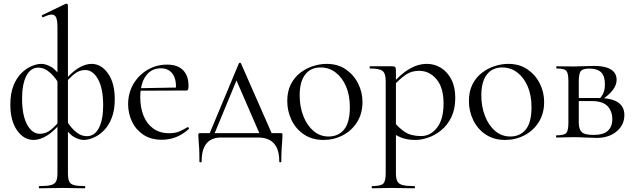

<svg xmlns="http://www.w3.org/2000/svg" viewBox="-20 -745 3440 1040"><path d="M193.4 275Q190.4 275 190.4 269Q190.4 263 193.4 263Q234.6 263 255.6 257.5Q276.6 252 283.9 237Q291.2 222 291.2 194V-597.8Q291.2 -633.4 284.3 -649.7Q277.4 -666 259.6 -666Q244.2 -666 213.8 -651.8Q209.8 -650 207.3 -656Q204.8 -662 208.4 -663L334.8 -724Q336.8 -725 339 -725Q341.6 -725 344.8 -722.5Q348 -720 348 -716.8V194Q348 222 354.4 237Q360.8 252 380.7 257.5Q400.6 263 439.6 263Q441.6 263 441.6 269Q441.6 275 439.6 275Q414.6 275 383.9 274Q353.2 273 320.6 273Q285 273 251.9 274Q218.8 275 193.4 275ZM161.8 13Q109.4 13 72.7 -38.5Q36 -90 36 -179Q36 -237.8 52.5 -279.8Q69 -321.8 95 -347.8Q121 -373.8 150.1 -386.4Q179.2 -399 204.4 -399Q228.4 -399 257.8 -382.2Q287.2 -365.4 316.6 -316L307.6 -275Q286.4 -318.6 254.3 -348.6Q222.2 -378.6 187.4 -378.6Q145.4 -378.6 122.5 -333.6Q99.6 -288.6 99.6 -211.6Q99.6 -120.4 126.8 -70.3Q154 -20.2 196.2 -20.2Q230.6 -20.2 258.5 -44.4Q286.4 -68.6 306.2 -94.2L315.6 -86.6Q273.6 -34.6 235.2 -10.8Q196.8 13 161.8 13ZM433.8 13Q409.2 13 379.8 -3.8Q350.4 -20.6 321.8 -70L330 -111Q351.2 -67.4 383.3 -37.4Q415.4 -7.4 450.2 -7.4Q493.2 -7.4 516 -52.4Q538.8 -97.4 538.8 -174.4Q538.8 -265.6 511.1 -315.7Q483.4 -365.8 441.2 -365.8Q407.8 -365.8 379.5 -341.6Q351.2 -317.4 331.4 -291.8L322.8 -299.4Q365 -352.2 403.4 -375.6Q441.8 -399 475.8 -399Q528.2 -399 564.9 -347.4Q601.6 -295.8 601.6 -207Q601.6 -148.2 585.1 -106.2Q568.6 -64.2 542.6 -38.2Q516.6 -12.2 487.4 0.4Q458.2 13 433.8 13Z M857 12Q796.8 12 756.1 -15.4Q715.4 -42.8 694.7 -86.9Q674 -131 674 -180.4Q674 -241 702.2 -289.4Q730.4 -337.8 778.6 -366.4Q826.8 -395 884.8 -395Q942.2 -395 971.7 -364.8Q1001.2 -334.6 1001.2 -280.8Q1001.2 -267.8 998.8 -261.2Q996.4 -254.6 989.4 -254.6H932.6Q937 -315.6 914.8 -345.3Q892.6 -375 851.6 -375Q798.8 -375 769.3 -332.8Q739.8 -290.6 739.8 -217.8Q739.8 -161.4 757.8 -117.4Q775.8 -73.4 810.8 -48.4Q845.8 -23.4 896 -23.4Q930 -23.4 952.1 -33.3Q974.2 -43.2 996 -56.2Q998 -58.2 1001.5 -53.8Q1005 -49.4 1003 -46.4Q967.6 -15 931.5 -1.5Q895.4 12 857 12ZM722.4 -253.6 721.4 -267 947.6 -271V-254.6Z M1106.2 -0.4 1273.6 -401Q1275.6 -405 1279.7 -405Q1283.8 -405 1285.6 -401L1461.6 -0.4H1395L1255.6 -321.4L1278.6 -352L1133.2 -0.4ZM1060.2 130.2Q1060.2 85 1058.9 59.1Q1057.6 33.2 1055.9 17.2Q1054.2 1.2 1054.2 -12Q1054.2 -20 1055.8 -21.9Q1057.4 -23.8 1064.4 -23.8H1500.4Q1507.6 -23.8 1508.8 -21.9Q1510 -20 1510 -12Q1510 0.4 1508.7 17.1Q1507.4 33.8 1505.6 60.1Q1503.8 86.4 1503.8 130.2Q1503.8 134.2 1498.3 134.2Q1492.8 134.2 1492.8 130.2Q1492.8 81.2 1477.9 52.7Q1463 24.2 1437.7 12Q1412.4 -0.2 1379.2 -0.2H1175.8Q1146 -0.2 1122.7 12Q1099.4 24.2 1085.8 52.7Q1072.2 81.2 1072.2 130.2Q1072.2 134.2 1066.2 134.2Q1060.2 134.2 1060.2 130.2Z M1731.4 13Q1671.6 13 1627.6 -16Q1583.6 -45 1559.8 -93.5Q1536 -142 1536 -198Q1536 -250 1555.2 -288Q1574.4 -326 1606.2 -350.5Q1638 -375 1675.4 -387Q1712.8 -399 1749.2 -399Q1810 -399 1853.5 -369Q1897 -339 1920.2 -292Q1943.4 -245 1943.4 -192.8Q1943.4 -129.4 1914.1 -83.3Q1884.8 -37.2 1836.8 -12.1Q1788.8 13 1731.4 13ZM1759.8 -5.6Q1812.6 -5.6 1843.8 -43.4Q1875 -81.2 1875 -165Q1875 -228.4 1854.5 -276.6Q1834 -324.8 1798.2 -352.2Q1762.4 -379.6 1716 -379.6Q1662.6 -379.6 1632.9 -341Q1603.2 -302.4 1603.2 -228.6Q1603.2 -167.8 1623 -116.7Q1642.8 -65.6 1678.2 -35.6Q1713.6 -5.6 1759.8 -5.6Z M1995.6 275Q1993.4 275 1993.4 269Q1993.4 263 1995.6 263Q2041.8 263 2055.5 250Q2069.2 237 2069.2 194V-305Q2069.2 -347.4 2052.1 -360.7Q2035 -374 1984.8 -374Q1982 -374 1982 -380Q1982 -386 1984.8 -386Q2010.2 -386 2032.8 -386Q2055.4 -386 2073.9 -386Q2092.4 -386 2105.8 -386Q2117.4 -386 2121 -380.9Q2124.6 -375.8 2124.6 -359.8V194Q2124.6 222 2132.3 237Q2140 252 2161.4 257.5Q2182.8 263 2224.8 263Q2227.8 263 2227.8 269Q2227.8 275 2224.8 275Q2198.4 275 2165.8 274Q2133.2 273 2097.4 273Q2069.4 273 2042.5 274Q2015.6 275 1995.6 275ZM2230.6 13Q2192.4 13 2163.3 3.8Q2134.2 -5.4 2098.6 -30.4L2113.6 -85.4Q2140.4 -52 2173.5 -30Q2206.6 -8 2260.8 -8Q2312.6 -8 2347.6 -53.8Q2382.6 -99.6 2382.6 -184Q2382.6 -271.2 2344 -316.3Q2305.4 -361.4 2250.6 -361.4Q2206.4 -361.4 2173 -336.8Q2139.6 -312.2 2108.8 -277.6L2099.6 -285.6Q2150.6 -344.6 2197.5 -371.8Q2244.4 -399 2292.6 -399Q2333.8 -399 2368.6 -377.5Q2403.4 -356 2424.7 -315Q2446 -274 2446 -215Q2446 -154.2 2425.1 -111Q2404.2 -67.8 2371.2 -40.5Q2338.2 -13.2 2300.9 -0.1Q2263.6 13 2230.6 13Z M2715.4 13Q2655.6 13 2611.6 -16Q2567.6 -45 2543.8 -93.5Q2520 -142 2520 -198Q2520 -250 2539.2 -288Q2558.4 -326 2590.2 -350.5Q2622 -375 2659.4 -387Q2696.8 -399 2733.2 -399Q2794 -399 2837.5 -369Q2881 -339 2904.2 -292Q2927.4 -245 2927.4 -192.8Q2927.4 -129.4 2898.1 -83.3Q2868.8 -37.2 2820.8 -12.1Q2772.8 13 2715.4 13ZM2743.8 -5.6Q2796.6 -5.6 2827.8 -43.4Q2859 -81.2 2859 -165Q2859 -228.4 2838.5 -276.6Q2818 -324.8 2782.2 -352.2Q2746.4 -379.6 2700 -379.6Q2646.6 -379.6 2616.9 -341Q2587.2 -302.4 2587.2 -228.6Q2587.2 -167.8 2607 -116.7Q2626.8 -65.6 2662.2 -35.6Q2697.6 -5.6 2743.8 -5.6Z M3088.4 -385Q3114 -385 3142.3 -386.5Q3170.6 -388 3198.8 -388Q3257.4 -388 3288.7 -369Q3320 -350 3320 -312Q3320 -257.8 3239.2 -204L3226.4 -209.6Q3241 -223.6 3248.8 -242.3Q3256.6 -261 3256.6 -288.6Q3256.6 -334 3235.5 -353.8Q3214.4 -373.6 3173.2 -373.6Q3139 -373.6 3127 -361.2Q3115 -348.8 3115 -303V-81Q3115 -46 3130.6 -30.1Q3146.2 -14.2 3195.2 -14.2Q3247.8 -14.2 3272.2 -36.3Q3296.6 -58.4 3296.6 -99.4Q3296.6 -142.8 3270.7 -170.2Q3244.8 -197.6 3184.2 -197.6H3092.4L3091.4 -214.2H3219.2Q3362 -214.2 3362 -122Q3362 -68 3319.8 -33Q3277.6 2 3213 2Q3189.4 2 3152.9 0Q3116.4 -2 3088.4 -2Q3062.8 -2 3038.7 -1Q3014.6 0 2995 0Q2992 0 2992 -6Q2992 -12 2995 -12Q3036.4 -12 3047.6 -25Q3058.8 -38 3058.8 -81V-305Q3058.8 -349 3047.6 -361.5Q3036.4 -374 2996 -374Q2993 -374 2993 -380Q2993 -386 2996 -386Q3014.6 -386 3038.7 -385.5Q3062.8 -385 3088.4 -385Z"/></svg>

Font: Cormorant Garamond Light
Style: Regular
Weight: 300
Designer: Christian Thalmann (Catharsis Fonts)
Foundry: Catharsis Fonts
Version: Version 4.001